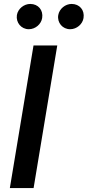

<svg xmlns="http://www.w3.org/2000/svg" viewBox="-20 -959 447 979"><path d="M272 -727.3H150.9L30.2 0H151.3ZM66.1 -882.1C60.4 -843.8 88.4 -810 126.8 -810C160.9 -810 190.3 -836.3 195 -867.2C201.3 -907.3 175.1 -938.9 134.2 -938.9C102.6 -938.9 71.4 -914.8 66.1 -882.1ZM277 -882.1C270.6 -842.7 299.4 -810 337.7 -810C371.8 -810 401.3 -836.3 405.9 -867.2C412.3 -907.3 386 -938.9 345.2 -938.9C313.6 -938.9 282.7 -914.8 277 -882.1Z"/></svg>

Font: Magic Ui Pro Semi Bold
Style: Italic
Weight: 600
Italic angle: -9.39999°
Designer: Stefan Endress, Andreas Faust
Version: Version 1.000;FEAKit 1.0